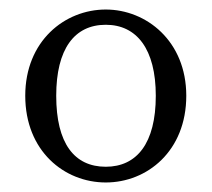

<svg xmlns="http://www.w3.org/2000/svg" viewBox="-20 -837 444 403"><path d="M202 -785C267 -785 307 -734 307 -636C307 -536 267 -487 202 -487C136 -487 98 -536 98 -636C98 -734 136 -785 202 -785ZM202 -817C116 -817 33 -751 33 -636C33 -520 115 -454 202 -454C289 -454 371 -520 371 -636C371 -751 287 -817 202 -817Z"/></svg>

Font: Noto Serif CJK JP
Style: Regular
Weight: 400
Designer: Ryoko NISHIZUKA 西塚涼子 (kana & ideographs); Frank Grießhammer (Latin, Greek & Cyrillic); Wenlong ZHANG 张文龙 (bopomofo); San
Foundry: Adobe Systems Incorporated
Version: Version 1.000;PS 1;hotconv 16.6.53;makeotf.lib2.5.65590